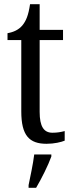

<svg xmlns="http://www.w3.org/2000/svg" viewBox="-20 -679 349 920"><path d="M203 10C240 10 273 2 290 -5V-51C271 -46 254 -43 231 -43C190 -43 170 -73 170 -143V-487H282V-536H170V-659H124C116 -605 105 -579 87 -557C69 -536 45 -525 16 -520V-487H82V-145C82 -30 120 10 203 10ZM117 208V221H153C178 179 211 113 226 71V61H144C138 110 126 163 117 208Z"/></svg>

Font: Noto Serif Khmer Condensed
Style: Regular
Weight: 400
Width: 3
Designer: Danh Hong and the Monotype Design Team
Foundry: Monotype Imaging Inc.
Version: Version 2.004